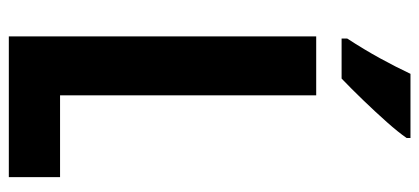

<svg xmlns="http://www.w3.org/2000/svg" viewBox="-284 -690 973 446"><g transform="rotate(90 203.0 -466.5)"><path d="M64 0V-714H201V-119H391V0ZM300 -924Q287 -905 263 -878Q239 -851 212 -823Q185 -795 162 -773H69V-786Q95 -826 115 -862.5Q135 -899 151 -933H300Z"/></g></svg>

Font: Noto Sans Armenian ExtraCondensed
Style: Bold
Weight: 700
Width: 2
Designer: Monotype Design Team
Foundry: Monotype Imaging Inc.
Version: Version 2.008; ttfautohint (v1.8.4.7-5d5b)